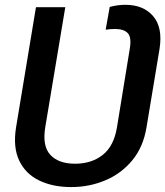

<svg xmlns="http://www.w3.org/2000/svg" viewBox="-20 -757 678 787"><path d="M272 9.8Q196.3 9.8 140.4 -17.3Q84.5 -44.4 58.6 -99.1Q32.7 -153.8 45.9 -235.4L127.4 -727.5H247.6L165.5 -235.4Q152.8 -158.2 186.5 -122.1Q220.2 -85.9 287.6 -85.9Q355.5 -85.9 401.1 -122.1Q446.8 -158.2 459.5 -235.4L511.7 -555.7Q520 -603 504.2 -620.6Q488.3 -638.2 451.2 -638.2Q442.9 -638.2 432.9 -637.5Q422.9 -636.7 413.1 -635.3L429.7 -728.5Q443.4 -732.4 460 -734.9Q476.6 -737.3 493.7 -737.3Q567.9 -737.3 607.9 -690.7Q647.9 -644 633.8 -555.7L580.6 -235.4Q567.4 -154.3 522 -99.6Q476.6 -44.9 411.1 -17.6Q345.7 9.8 272 9.8Z"/></svg>

Font: Inter 18pt Medium
Style: Italic
Weight: 500
Italic angle: -9.3988°
Designer: Rasmus Andersson
Foundry: rsms
Version: Version 4.001;git-66647c0bb